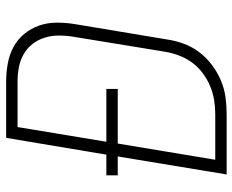

<svg xmlns="http://www.w3.org/2000/svg" viewBox="-88 -688 775 640"><g transform="rotate(-90 300.0 -367.5)"><path d="M39 0 99 -363H36V-401H105L161 -735H349Q379 -735 409 -729.5Q439 -724 464 -710.5Q489 -697 507.5 -674.5Q526 -652 535.5 -624.5Q545 -597 545 -566Q545 -535 540 -505L489 -199Q485 -171 475 -143.5Q465 -116 447 -92Q429 -68 404.5 -49.5Q380 -31 353 -19.5Q326 -8 297.5 -4Q269 0 241 0ZM241 -38Q264 -38 288 -42Q312 -46 334.5 -55.5Q357 -65 377.5 -80.5Q398 -96 412.5 -116Q427 -136 435.5 -159Q444 -182 448 -205L498 -511Q502 -535 502 -559.5Q502 -584 495 -606.5Q488 -629 474 -647Q460 -665 440 -676.5Q420 -688 396.5 -692.5Q373 -697 349 -697H197L148 -401H324V-363H142L88 -38Z"/></g></svg>

Font: Iosevka Curly XLtExObl
Style: Regular
Weight: 200
Width: 7
Italic angle: -9°
Monospace: yes
Designer: Belleve Invis
Foundry: Belleve Invis
Version: Version 11.0.1; ttfautohint (v1.8.3)